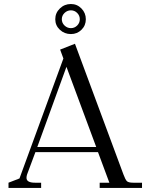

<svg xmlns="http://www.w3.org/2000/svg" viewBox="-20 -928 740 948"><path d="M22 0V-25.9L76.2 -46.9L293 -639.2L276.9 -683.1L350.1 -711.9L589.8 -65.9Q599.1 -40.5 606.9 -33.2Q614.7 -25.9 638.2 -25.9H681.2V0H472.2V-25.9H520L463.9 -176.8H154.8L113.8 -66.9Q110.8 -58.1 110.8 -49.8Q110.8 -25.9 152.8 -25.9H183.1V0ZM164.1 -202.1H455.1L308.1 -598.1ZM252.9 -833Q252.9 -864.3 275.6 -886.2Q298.3 -908.2 330.1 -908.2Q360.8 -908.2 382.3 -886Q403.8 -863.8 403.8 -833Q403.8 -802.2 382.3 -781Q360.8 -759.8 330.1 -759.8Q298.3 -759.8 275.6 -781Q252.9 -802.2 252.9 -833ZM298.6 -864Q285.2 -851.1 285.2 -833Q285.2 -814.9 298.6 -802Q312 -789.1 330.1 -789.1Q348.1 -789.1 361.1 -802Q374 -814.9 374 -833Q374 -851.1 361.1 -864Q348.1 -877 330.1 -877Q312 -877 298.6 -864Z"/></svg>

Font: Dihjauti S
Style: Regular
Weight: 400
Designer: T. Christopher White
Version: Version 3.0.0